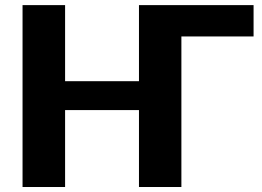

<svg xmlns="http://www.w3.org/2000/svg" viewBox="-20 -749 1050 769"><path d="M536.6 -728.5H995.6V-603H706.5V0H536.6V-308.1H240.7V0H70.3V-728.5H240.7V-423.8H536.6Z"/></svg>

Font: Lato-ExtraBold
Style: Regular
Weight: 500
Designer: Lukasz Dziedzic with Adam Twardoch and Botio Nikoltchev
Foundry: tyPoland Lukasz Dziedzic
Version: ""